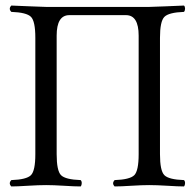

<svg xmlns="http://www.w3.org/2000/svg" viewBox="-20 -670 707 695"><path d="M521 -645Q534.2 -645 577.1 -647Q620.1 -648.9 646 -649.9Q649.9 -646 649.9 -638.9Q649.9 -631.8 646 -627Q590.8 -625 575 -608.9Q559.1 -592.8 559.1 -533.2V-111.8Q559.1 -51.8 575 -35.9Q590.8 -20 646 -18.1Q649.9 -14.2 649.9 -7.1Q649.9 0 646 4.9Q625 4.9 585.9 2.4Q546.9 0 520 0Q494.1 0 455.6 2.4Q417 4.9 395 4.9Q383.8 -6.3 395 -18.1Q450.2 -20 466.1 -35.9Q481.9 -51.8 481.9 -111.8V-541Q481.9 -615.2 436 -615.2H231Q185.1 -615.2 185.1 -541V-111.8Q185.1 -51.8 200.9 -35.9Q216.8 -20 272 -18.1Q275.9 -14.2 275.9 -7.1Q275.9 0 272 4.9Q250 4.9 211.4 2.4Q172.9 0 147 0Q120.1 0 81.1 2.4Q42 4.9 21 4.9Q9.8 -6.3 21 -18.1Q76.2 -20 92 -35.9Q107.9 -51.8 107.9 -111.8V-533.2Q107.9 -593.3 92 -609.1Q76.2 -625 21 -627Q9.8 -638.2 21 -649.9Q47.9 -648.9 91.3 -647Q134.8 -645 146 -645Z"/></svg>

Font: Linux Libertine Display
Style: Regular
Weight: 400
Designer: Philipp H. Poll
Foundry: Philipp H. Poll
Version: Version 5.0.9